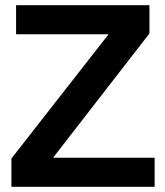

<svg xmlns="http://www.w3.org/2000/svg" viewBox="-20 -720 637 740"><path d="M24 0V-109L397 -586V-588H42V-700H556V-591L186 -114V-112H576V0Z"/></svg>

Font: Georama ExtraCondensed Thin SemiBold
Style: Regular
Weight: 600
Version: Version 1.001